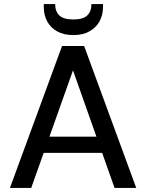

<svg xmlns="http://www.w3.org/2000/svg" viewBox="-20 -927 720 947"><path d="M29 0 286 -700H395L652 0H545L340 -580L134 0ZM145 -173 173 -253H502L530 -173ZM342 -754Q295 -754 262.5 -772Q230 -790 213 -821Q196 -852 196 -892V-907H252Q252 -871 272.5 -851Q293 -831 342 -831Q390 -831 410.5 -851Q431 -871 431 -907H488V-892Q488 -852 470.5 -821Q453 -790 420.5 -772Q388 -754 342 -754Z"/></svg>

Font: DM Sans 9pt Medium
Style: Regular
Weight: 500
Version: Version 4.004;gftools[0.9.30]